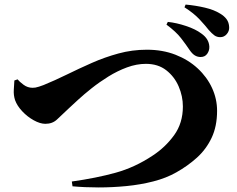

<svg xmlns="http://www.w3.org/2000/svg" viewBox="-20 -845 1040 842"><path d="M860 -595Q846 -595 834.5 -602Q823 -609 812 -625Q796 -649 774 -677.5Q752 -706 710 -737L716 -749Q754 -745 796 -731Q838 -717 863 -698Q896 -675 898 -641Q899 -624 889 -609.5Q879 -595 860 -595ZM295 -49Q402 -64 487 -87.5Q572 -111 650 -163Q705 -199 743.5 -252Q782 -305 782 -378Q782 -423 763.5 -466Q745 -509 709 -537Q673 -565 620 -565Q579 -565 537 -549.5Q495 -534 455.5 -509.5Q416 -485 382 -458Q348 -431 322.5 -407.5Q297 -384 283 -371Q250 -340 230 -321Q210 -302 179 -302Q156 -302 128 -317.5Q100 -333 77.5 -357Q55 -381 46 -406Q39 -428 40.5 -451Q42 -474 43 -492L57 -497Q65 -487 83 -473.5Q101 -460 123 -460Q129 -460 135.5 -461Q142 -462 151 -465Q160 -468 171 -472Q220 -492 273 -518Q326 -544 382.5 -569Q439 -594 499.5 -610.5Q560 -627 624 -627Q693 -627 749.5 -605Q806 -583 847 -545Q888 -507 910 -459Q932 -411 932 -359Q932 -291 908 -240.5Q884 -190 843.5 -153.5Q803 -117 753 -89Q709 -64 652.5 -49.5Q596 -35 534.5 -29Q473 -23 412.5 -23Q352 -23 298 -28ZM946 -682Q931 -682 920 -690Q909 -698 895 -714Q882 -731 856 -759Q830 -787 789 -813L794 -825Q838 -821 878.5 -811.5Q919 -802 946 -785Q963 -775 973.5 -761Q984 -747 985 -726Q986 -709 974.5 -695.5Q963 -682 946 -682Z"/></svg>

Font: Noto Serif SC ExtraLight Black
Style: Regular
Weight: 900
Version: Version 2.002-H1;hotconv 1.1.0;makeotfexe 2.6.0